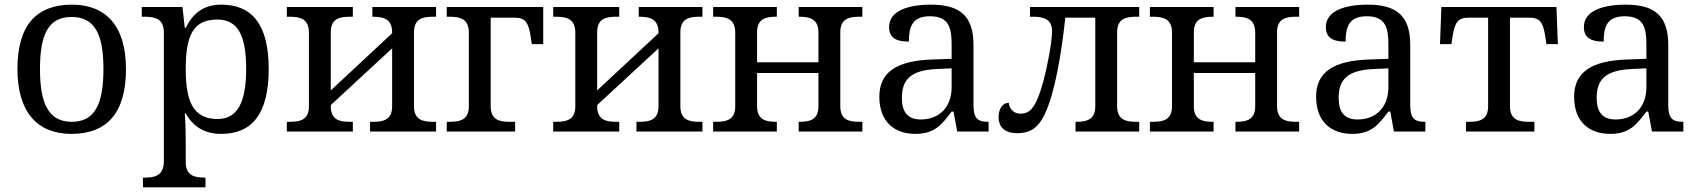

<svg xmlns="http://www.w3.org/2000/svg" viewBox="-20 -566 7305 826"><path d="M287 10C441 10 522 -81 522 -269C522 -456 434 -546 290 -546C135 -546 55 -456 55 -269C55 -81 143 10 287 10ZM289 -42C189 -42 152 -120 152 -269C152 -418 188 -493 288 -493C388 -493 425 -418 425 -269C425 -120 389 -42 289 -42Z M595 240H864V198H861C817 198 779 190 779 131V35C779 10 778 -39 775 -78H779C808 -26 855 10 932 10C1064 10 1136 -76 1136 -269C1136 -461 1064 -546 932 -546C854 -546 809 -507 779 -446H775L765 -536H590V-494H603C647 -494 685 -485 685 -426V126C685 189 648 198 603 198H595ZM916 -54C811 -54 779 -130 779 -269C779 -413 811 -482 915 -482C1004 -482 1039 -412 1039 -270C1039 -130 1004 -54 916 -54Z M1214 0H1498V-42H1485C1441 -42 1403 -50 1403 -109V-114L1667 -358V-109C1667 -50 1629 -42 1585 -42H1572V0H1856V-42H1843C1799 -42 1761 -50 1761 -109V-427C1761 -486 1799 -494 1843 -494H1856V-536H1582V-494H1585C1629 -494 1667 -485 1667 -426V-423L1403 -177V-427C1403 -486 1441 -494 1485 -494H1498V-536H1214V-494H1227C1271 -494 1309 -485 1309 -426V-109C1309 -50 1271 -42 1227 -42H1214Z M1902 0H2196V-42H2173C2129 -42 2091 -50 2091 -109V-490H2193C2239 -490 2253 -472 2263 -409L2268 -376H2317V-536H1902V-494H1915C1959 -494 1997 -485 1997 -426V-109C1997 -50 1959 -42 1915 -42H1902Z M2360 0H2644V-42H2631C2587 -42 2549 -50 2549 -109V-114L2813 -358V-109C2813 -50 2775 -42 2731 -42H2718V0H3002V-42H2989C2945 -42 2907 -50 2907 -109V-427C2907 -486 2945 -494 2989 -494H3002V-536H2728V-494H2731C2775 -494 2813 -485 2813 -426V-423L2549 -177V-427C2549 -486 2587 -494 2631 -494H2644V-536H2360V-494H2373C2417 -494 2455 -485 2455 -426V-109C2455 -50 2417 -42 2373 -42H2360Z M3048 0H3322V-42H3319C3275 -42 3237 -50 3237 -109V-252H3501V-109C3501 -50 3463 -42 3419 -42H3416V0H3690V-42H3677C3633 -42 3595 -50 3595 -109V-427C3595 -486 3633 -494 3677 -494H3690V-536H3416V-494H3419C3463 -494 3501 -485 3501 -426V-298H3237V-427C3237 -486 3275 -494 3319 -494H3322V-536H3048V-494H3061C3105 -494 3143 -485 3143 -426V-109C3143 -50 3105 -42 3061 -42H3048Z M3918 10C4001 10 4032 -30 4074 -86H4082L4098 0H4233V-42H4230C4185 -42 4168 -58 4168 -114V-373C4168 -500 4107 -546 3985 -546C3886 -546 3805 -519 3805 -450C3805 -404 3834 -387 3890 -387C3890 -450 3904 -496 3981 -496C4063 -496 4074 -445 4074 -373V-313L3991 -310C3838 -305 3763 -256 3763 -150C3763 -41 3829 10 3918 10ZM3941 -52C3886 -52 3860 -83 3860 -145C3860 -223 3897 -264 4010 -269L4074 -272V-191C4074 -106 4022 -52 3941 -52Z M4356 7C4431 7 4468 -33 4504 -155C4530 -244 4550 -367 4563 -490H4692V-109C4692 -50 4654 -42 4610 -42H4607V0H4881V-42H4868C4824 -42 4786 -50 4786 -109V-427C4786 -486 4824 -494 4868 -494H4881V-536H4411V-494H4424C4468 -494 4506 -485 4506 -432C4506 -382 4484 -273 4469 -218C4435 -92 4406 -77 4369 -77C4336 -77 4320 -106 4320 -124C4293 -124 4276 -97 4276 -63C4276 -19 4303 7 4356 7Z M4927 0H5201V-42H5198C5154 -42 5116 -50 5116 -109V-252H5380V-109C5380 -50 5342 -42 5298 -42H5295V0H5569V-42H5556C5512 -42 5474 -50 5474 -109V-427C5474 -486 5512 -494 5556 -494H5569V-536H5295V-494H5298C5342 -494 5380 -485 5380 -426V-298H5116V-427C5116 -486 5154 -494 5198 -494H5201V-536H4927V-494H4940C4984 -494 5022 -485 5022 -426V-109C5022 -50 4984 -42 4940 -42H4927Z M5797 10C5880 10 5911 -30 5953 -86H5961L5977 0H6112V-42H6109C6064 -42 6047 -58 6047 -114V-373C6047 -500 5986 -546 5864 -546C5765 -546 5684 -519 5684 -450C5684 -404 5713 -387 5769 -387C5769 -450 5783 -496 5860 -496C5942 -496 5953 -445 5953 -373V-313L5870 -310C5717 -305 5642 -256 5642 -150C5642 -41 5708 10 5797 10ZM5820 -52C5765 -52 5739 -83 5739 -145C5739 -223 5776 -264 5889 -269L5953 -272V-191C5953 -106 5901 -52 5820 -52Z M6287 0H6581V-42H6558C6514 -42 6476 -50 6476 -109V-490H6558C6604 -490 6618 -472 6628 -409L6633 -376H6682L6676 -536H6181L6175 -376H6224L6229 -409C6239 -472 6253 -490 6299 -490H6382V-109C6382 -50 6344 -42 6300 -42H6287Z M6907 10C6990 10 7021 -30 7063 -86H7071L7087 0H7222V-42H7219C7174 -42 7157 -58 7157 -114V-373C7157 -500 7096 -546 6974 -546C6875 -546 6794 -519 6794 -450C6794 -404 6823 -387 6879 -387C6879 -450 6893 -496 6970 -496C7052 -496 7063 -445 7063 -373V-313L6980 -310C6827 -305 6752 -256 6752 -150C6752 -41 6818 10 6907 10ZM6930 -52C6875 -52 6849 -83 6849 -145C6849 -223 6886 -264 6999 -269L7063 -272V-191C7063 -106 7011 -52 6930 -52Z"/></svg>

Font: Noto Serif Thai
Style: Regular
Weight: 400
Designer: Monotype Design Team
Foundry: Monotype Imaging Inc.
Version: Version 1.901